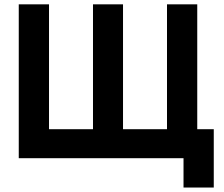

<svg xmlns="http://www.w3.org/2000/svg" viewBox="-20 -720 1020 874"><path d="M877.9 -131.8Q896.5 -131.8 953.1 -131.8Q953.1 -65.4 953.1 133.8Q918.9 133.8 815.4 133.8Q815.4 100.6 815.4 0Q627.9 0 65.4 0Q65.4 -174.8 65.4 -700.2Q99.6 -700.2 203.1 -700.2Q203.1 -557.6 203.1 -131.8Q252.9 -131.8 403.3 -131.8Q403.3 -274.4 403.3 -700.2Q437.5 -700.2 540 -700.2Q540 -557.6 540 -131.8Q589.8 -131.8 740.2 -131.8Q740.2 -274.4 740.2 -700.2Q774.4 -700.2 877.9 -700.2Q877.9 -557.6 877.9 -131.8Z"/></svg>

Font: LeFont
Style: Regular
Weight: 700
Designer: Leryon MEDIA
Version: Version 1.0